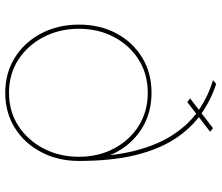

<svg xmlns="http://www.w3.org/2000/svg" viewBox="-75 -742 824 714"><g transform="rotate(90 337.0 -385.0)"><path d="M346 -680 456.5 -765 470 -754.5 359.5 -669.5ZM563 -266.5Q563 -386.5 541 -473Q519 -559.5 480 -618.2Q441 -677 389.2 -712.2Q337.5 -747.5 278 -765L292 -777Q353 -757 405.2 -720Q457.5 -683 496.5 -623.2Q535.5 -563.5 557 -475.8Q578.5 -388 578.5 -266.5ZM325 7.5Q251 7.5 193.8 -28.5Q136.5 -64.5 104 -126.8Q71.5 -189 71.5 -266.5Q71.5 -344.5 104 -405.5Q136.5 -466.5 193.8 -501.5Q251 -536.5 325 -536.5Q399 -536.5 456.2 -501.5Q513.5 -466.5 546 -405.5Q578.5 -344.5 578.5 -266.5Q578.5 -189 546 -126.8Q513.5 -64.5 456.2 -28.5Q399 7.5 325 7.5ZM325 -6.5Q394.5 -6.5 448 -41.2Q501.5 -76 532.2 -135Q563 -194 563 -266.5Q563 -339 532.2 -397Q501.5 -455 448 -488.8Q394.5 -522.5 325 -522.5Q255.5 -522.5 202 -488.8Q148.5 -455 117.8 -397Q87 -339 87 -266.5Q87 -194 117.8 -135Q148.5 -76 202 -41.2Q255.5 -6.5 325 -6.5Z"/></g></svg>

Font: Epilogue Thin
Style: Regular
Weight: 250
Designer: Tyler Finck
Foundry: Etcetera Type Co
Version: Version 2.111